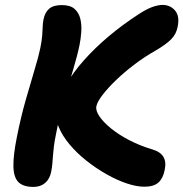

<svg xmlns="http://www.w3.org/2000/svg" viewBox="-20 -731 729 763"><path d="M553.6 11Q523 11 484 -2Q445 -15 403.4 -38.5Q361.8 -62 323.6 -92.3Q285.4 -122.6 256.4 -157.2Q227.4 -191.8 212.7 -227.7Q198 -263.6 205.2 -297Q214.8 -345.6 242.9 -394.8Q271 -444 314.4 -492.5Q357.8 -541 412 -586.7Q466.2 -632.4 529 -673.2Q560.4 -694 584 -702.7Q607.6 -711.4 626.6 -711.4Q656.6 -711.4 675.8 -689Q695 -666.6 685.6 -623.2Q680.2 -595 659.7 -574.4Q639.2 -553.8 597.2 -529.4Q554 -505 513.4 -474.1Q472.8 -443.2 440.3 -411.8Q407.8 -380.4 387.1 -353.2Q366.4 -326 363 -308.8Q359.4 -291.8 375.3 -268.4Q391.2 -245 421.9 -220.1Q452.6 -195.2 494.6 -173.5Q536.6 -151.8 585 -137.4Q617.8 -127.6 629.6 -107.3Q641.4 -87 634.4 -55.4Q628.4 -23 609.9 -6Q591.4 11 553.6 11ZM113 11.8Q72.4 11.8 53.3 -7.2Q34.2 -26.2 33.3 -70.1Q32.4 -114 47.2 -187Q62.4 -263.8 81.7 -331.8Q101 -399.8 117.2 -453.3Q133.4 -506.8 140.2 -540Q146.4 -571.4 147.8 -590.6Q149.2 -609.8 149.6 -624.6Q150 -639.4 153.2 -655.2Q158.8 -682 175.5 -696.4Q192.2 -710.8 225.6 -710.8Q259.6 -710.8 276.6 -695.4Q293.6 -680 299.3 -655.9Q305 -631.8 303 -603.9Q301 -576 296 -552Q287.2 -509 270.1 -452.3Q253 -395.6 234.2 -330.9Q215.4 -266.2 202.8 -199.4Q196.6 -169.4 194 -148.1Q191.4 -126.8 190.4 -110.8Q189.4 -94.8 188 -80.1Q186.6 -65.4 183.4 -48.6Q178 -20.2 159.5 -4.2Q141 11.8 113 11.8Z"/></svg>

Font: Shantell Sans Light
Style: Italic
Weight: 300
Italic angle: -11°
Designer: Stephen Nixon, Anya Danilova, Shantell Martin
Foundry: Arrow Type
Version: Version 1.008;[ac192a2d6]